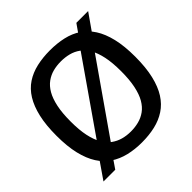

<svg xmlns="http://www.w3.org/2000/svg" viewBox="-183 -882 1061 1061"><g transform="rotate(-45 347.5 -351.0)"><path d="M135 12H43L139 -127H144L496 -633H500L557 -714H649L560 -587H556L198 -74H194ZM346 -76Q378 -76 407.5 -83.5Q437 -91 462 -109Q487 -127 505 -158Q523 -189 533 -236.5Q543 -284 543 -350Q543 -417 533 -464Q523 -511 505 -542Q487 -573 462 -591Q437 -609 407.5 -616.5Q378 -624 346 -624Q313 -624 284 -616.5Q255 -609 230 -591Q205 -573 187 -542Q169 -511 159 -464Q149 -417 149 -350Q149 -284 159 -237.5Q169 -191 187 -159.5Q205 -128 230 -110Q255 -92 284 -84Q313 -76 346 -76ZM346 10Q291 10 243.5 -1.5Q196 -13 158 -38Q120 -63 93.5 -104.5Q67 -146 52.5 -206.5Q38 -267 38 -350Q38 -433 52 -493.5Q66 -554 92 -596Q118 -638 156 -663Q194 -688 242 -699Q290 -710 346 -710Q402 -710 450 -699Q498 -688 535.5 -663Q573 -638 599.5 -597Q626 -556 640.5 -495.5Q655 -435 655 -352Q655 -268 640.5 -206.5Q626 -145 599.5 -103.5Q573 -62 535 -37Q497 -12 449.5 -1Q402 10 346 10Z"/></g></svg>

Font: Georama ExtraCondensed Thin Medium
Style: Regular
Weight: 500
Version: Version 1.001